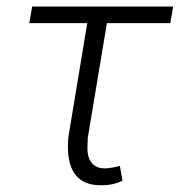

<svg xmlns="http://www.w3.org/2000/svg" viewBox="-20 -548 541 577"><path d="M500.5 -528.3H76.7L67.9 -478.5H242.2L185.5 -136.2C184.6 -126 184.1 -116.7 184.1 -107.4C184.1 -30.8 216.3 7.8 280.3 8.8C281.7 8.8 283.2 8.8 285.2 8.8C308.1 8.8 329.1 4.4 348.1 -4.9L340.3 -49.3C320.3 -44.4 305.2 -42 294.9 -42C294.4 -42 293.5 -42 293 -42C260.3 -42.5 242.7 -65.4 242.7 -102.1L243.7 -133.3L301.3 -478.5H491.7Z"/></svg>

Font: Roboto Light
Style: Italic
Weight: 300
Italic angle: -12°
Designer: Google
Version: Version 2.137; 2017